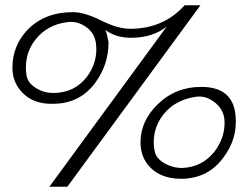

<svg xmlns="http://www.w3.org/2000/svg" viewBox="-20 -662 944 727"><path d="M872 -223Q880 -138 827 -67Q769 14 667 15Q592 15 550 -27Q512 -65 512 -123Q512 -203 576 -266Q644 -333 742 -333Q863 -333 872 -223ZM679 -642H739L235 45H167L611 -561Q558 -520 481 -519Q418 -518 379 -549Q385 -535 391 -502Q391 -417 341 -349Q282 -269 181 -269Q107 -267 65 -311Q27 -349 27 -406Q27 -489 85 -550Q150 -616 256 -616Q300 -616 364 -584Q426 -553 473 -553Q599 -553 679 -642ZM830 -208Q826 -250 791 -276Q757 -302 718 -295Q643 -283 600 -230Q562 -183 562 -122Q562 -104 566 -89Q570 -64 602 -44Q634 -26 670 -26Q746 -29 793 -89Q834 -144 830 -208ZM344 -491Q341 -535 307 -559Q273 -584 233 -578Q159 -568 115 -513Q78 -467 78 -406Q78 -390 81 -373Q87 -346 118 -327.5Q149 -309 185 -310Q262 -311 309 -371Q350 -426 344 -491Z"/></svg>

Font: GFS Solomos
Style: Regular
Weight: 400
Designer: George D. Matthiopoulos
Foundry: George D. Matthiopoulos
Version: Version 1.000